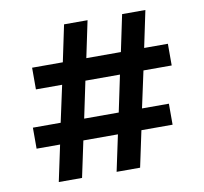

<svg xmlns="http://www.w3.org/2000/svg" viewBox="-76 -755 891 837"><g transform="rotate(-10 369.5 -336.5)"><path d="M428 -253 462 -415H309L275 -253ZM48 -160V-253H171L206 -415H90V-511H226L260 -673H364L330 -511H483L517 -673H620L586 -511H691V-415H566L531 -253H650V-160H512L478 0H374L408 -160H255L221 0H118L152 -160Z"/></g></svg>

Font: Hind Colombo SemiBold
Style: Regular
Weight: 600
Designer: Jyotish Sonowal, Aditi Pimprikar
Foundry: Indian Type Foundry
Version: Version 1.000;PS 1.0;hotconv 1.0.86;makeotf.lib2.5.63406; tt